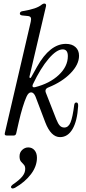

<svg xmlns="http://www.w3.org/2000/svg" viewBox="-20 -763 487 1081"><path d="M318 9Q267 9 235 -74L180 -219Q170 -243 155 -243Q140 -243 129 -218Q119 -196 107.5 -158.5Q96 -121 86 -77L71 -11Q68 0 57 0H18Q4 0 7 -13L153 -640Q157 -657 153 -664.5Q149 -672 135 -673L105 -676Q90 -678 92 -689Q94 -698 106 -700Q149 -707 175 -716Q201 -725 215 -737Q223 -743 229 -743Q242 -743 239 -728L146 -332Q145 -325 149 -324Q153 -323 156 -329L189 -388Q261 -516 351 -516Q385 -516 405 -498Q425 -480 425 -449Q425 -400 377.5 -351Q330 -302 253 -271Q229 -262 239 -239L297 -91Q307 -66 317 -55.5Q327 -45 342 -45Q365 -45 377 -73.5Q389 -102 398 -173Q400 -186 410 -186Q421 -186 420 -166Q415 -82 388.5 -36.5Q362 9 318 9ZM165 -288Q161 -279 164.5 -274.5Q168 -270 177 -272Q260 -293 311 -341Q362 -389 362 -447Q362 -485 333 -485Q299 -485 254 -432.5Q209 -380 165 -288ZM139 67Q161 67 174.5 83Q188 99 188 125Q188 173 154.5 217.5Q121 262 65 294Q59 297 53 298Q47 299 44 295Q40 290 43.5 285Q47 280 52 276Q89 251 105.5 230.5Q122 210 122 188Q122 172 114 164Q106 156 98 146.5Q90 137 90 117Q90 95 105 81Q120 67 139 67Z"/></svg>

Font: Instrument Serif
Style: Italic
Weight: 400
Italic angle: -13°
Designer: Rodrigo Fuenzalida
Foundry: fragTYPE
Version: Version 1.000; ttfautohint (v1.8.4.7-5d5b);gftools[0.9.27]